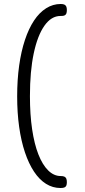

<svg xmlns="http://www.w3.org/2000/svg" viewBox="-20 -782 424 962"><path d="M283 160Q244 160 210.5 139Q177 118 150.5 78Q124 38 105 -18.5Q86 -75 76 -146Q66 -217 66 -299Q66 -382 76 -453.5Q86 -525 105 -582Q124 -639 150.5 -679Q177 -719 211 -740.5Q245 -762 284 -762Q296 -762 302.5 -759Q309 -756 312 -749.5Q315 -743 315 -732Q315 -721 312.5 -714.5Q310 -708 304 -705Q298 -702 288 -702H283Q237 -702 202.5 -653Q168 -604 149 -514.5Q130 -425 130 -301Q130 -208 141 -134Q152 -60 172.5 -8Q193 44 221.5 72Q250 100 284 100Q296 100 302.5 103Q309 106 312 112.5Q315 119 315 131Q315 142 312 148.5Q309 155 302 157.5Q295 160 283 160Z"/></svg>

Font: Fredoka Light
Style: Regular
Weight: 300
Designer: Ben Nathan
Foundry: Milena B. Brandão, Ben Nathan
Version: Version 2.001